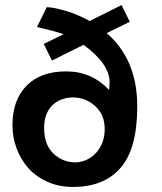

<svg xmlns="http://www.w3.org/2000/svg" viewBox="-20 -720 634 752"><path d="M274.9 -84Q293.9 -84 314.2 -92Q334.5 -100.1 351.3 -116.2Q368.2 -132.3 379.2 -157Q390.1 -181.6 390.1 -215.3Q390.1 -271 352.5 -304.7Q314.9 -338.4 266.6 -338.4Q245.6 -338.4 225.1 -331.8Q204.6 -325.2 188.5 -311Q172.4 -296.9 162.6 -274.2Q152.8 -251.5 152.8 -219.2Q152.8 -153.3 189 -118.7Q226.1 -84 274.9 -84ZM265.1 12.2Q211.9 12.2 167.2 -7.3Q122.6 -26.9 91.8 -60.5Q62 -94.2 45.4 -137.7Q28.8 -181.2 28.8 -230Q28.8 -327.6 83.5 -383.8Q138.7 -440.4 239.3 -440.4Q338.9 -440.4 407.2 -367.7Q407.2 -369.1 407.5 -372.6Q407.7 -376 408.2 -380.4Q408.7 -384.8 408.9 -389.4Q409.2 -394 409.2 -397.5Q409.2 -470.2 307.1 -544.4L183.6 -482.9L151.4 -547.9L229.5 -586.4Q212.4 -591.8 186.3 -598.9Q160.2 -606 125 -614.3L163.1 -691.9Q185.1 -691.9 232.9 -678.7Q281.2 -665.5 331.1 -637.7L456.1 -700.2L488.3 -634.8L397.9 -590.3Q517.6 -486.8 517.6 -303.2Q517.6 -138.2 452.6 -63Q388.2 12.2 265.1 12.2Z"/></svg>

Font: Ride
Style: Bold
Weight: 700
Version: Version 3.000